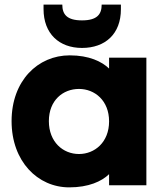

<svg xmlns="http://www.w3.org/2000/svg" viewBox="-20 -800 716 829"><path d="M279 9C363 9 419 -17 451 -48V0H612V-551H451V-504C420 -534 365 -561 281 -561C143 -561 30 -451 30 -277C30 -103 143 9 279 9ZM168 -761C168 -654 236 -593 334 -593C434 -593 502 -653 502 -760V-780H419C419 -738 399 -712 334 -712C269 -712 249 -738 249 -780H168ZM191 -277C191 -367 252 -416 321 -416C389 -416 451 -366 451 -276C451 -186 389 -135 321 -135C252 -135 191 -187 191 -277Z"/></svg>

Font: Malmofest
Style: Bold
Weight: 700
Designer: Jonny Pinhorn (Poppins), Kolossal
Version: Version 1.004;Glyphs 3.1.2 (3151)